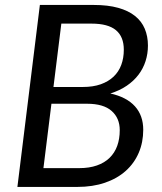

<svg xmlns="http://www.w3.org/2000/svg" viewBox="-20 -736 636 756"><path d="M48.5 0 137 -716.5H349Q405 -716.5 445.2 -705.2Q485.5 -694 511.5 -673.2Q537.5 -652.5 550 -622.8Q562.5 -593 562.5 -556.5Q562.5 -524.5 553.2 -495.5Q544 -466.5 525.5 -442Q507 -417.5 479.2 -398.5Q451.5 -379.5 414.5 -368Q479 -353.5 511.5 -317.2Q544 -281 544 -225Q544 -175.5 526.2 -134.2Q508.5 -93 475 -63Q441.5 -33 393.2 -16.5Q345 0 284.5 0ZM182.5 -327.5 151 -74H292Q331.5 -74 361.5 -84.5Q391.5 -95 411.5 -114.5Q431.5 -134 441.5 -161.5Q451.5 -189 451.5 -223.5Q451.5 -271 419.5 -299.2Q387.5 -327.5 323 -327.5ZM190.5 -393.5H306Q346.5 -393.5 376.8 -404.2Q407 -415 427.2 -434.2Q447.5 -453.5 457.5 -480.5Q467.5 -507.5 467.5 -540Q467.5 -591.5 436.5 -617.2Q405.5 -643 340.5 -643H221.5Z"/></svg>

Font: Lato TR
Style: Italic
Weight: 400
Italic angle: -12°
Designer: Lukasz Dziedzic
Foundry: tyPoland Lukasz Dziedzic
Version: Version 1.104 2013